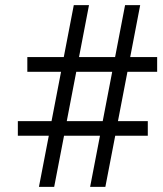

<svg xmlns="http://www.w3.org/2000/svg" viewBox="-20 -731 639 751"><path d="M132.3 0 170.9 -200.2H49.8V-257.3H181.6L218.8 -450.2H86.9V-507.8H229.5L268.6 -710.9H328.1L289.1 -507.8H430.2L469.2 -710.9H528.3L489.3 -507.8H594.7V-450.2H478.5L441.4 -257.3H558.1V-200.2H430.7L392.1 0H332.5L371.1 -200.2H230.5L191.9 0ZM241.2 -257.3H381.8L418.9 -450.2H278.3Z"/></svg>

Font: Vazirmatn RD FD Light
Style: Regular
Weight: 300
Designer: Saber Rastikerdar
Foundry: Saber Rastikerdar
Version: Version 33.003